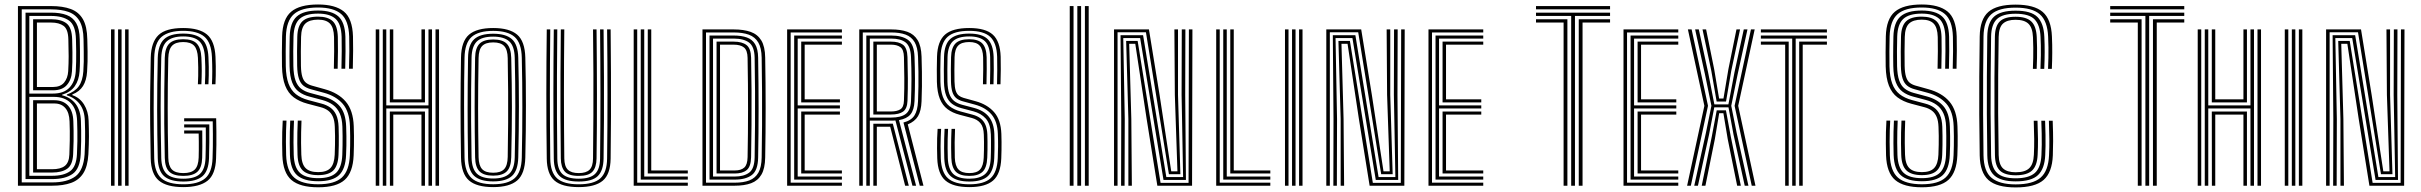

<svg xmlns="http://www.w3.org/2000/svg" viewBox="-20 -827 10780 855"><path d="M59.9 0V-800H207.7Q259.7 -800 295.2 -786.8Q330.7 -773.7 349.3 -741.5Q367.8 -709.3 368.8 -651.9Q369.6 -620.7 370 -597.5Q370.4 -574.3 369.9 -553.3Q369.4 -532.3 367.8 -507.9Q365.2 -468.9 349.7 -444Q334.1 -419 302.1 -406.5V-403.2Q334.9 -392.4 354.2 -361.7Q373.4 -331 374.6 -289.8Q375.3 -270 375.7 -253Q376.1 -236 376.1 -219.2Q376 -202.4 375.4 -183.3Q374.8 -164.3 373.6 -140.3Q370.4 -85.9 350.9 -55.4Q331.4 -24.9 296.5 -12.5Q261.6 0 211.9 0ZM76.8 -14.7H211.9Q279.5 -14.7 315.8 -41.6Q352 -68.6 356.8 -140.3Q358.5 -170.4 358.9 -195.2Q359.4 -220 359 -242.7Q358.6 -265.4 357.8 -289.1Q356.4 -336.1 334.6 -364Q312.9 -392 277.6 -402.4V-406.3Q313.2 -418.4 330.7 -442.6Q348.1 -466.8 351.1 -509.1Q352.7 -531.4 353 -553Q353.3 -574.5 352.9 -598.5Q352.5 -622.5 352 -651.7Q351.2 -703.8 334.5 -732.9Q317.8 -761.9 286 -773.6Q254.2 -785.3 207.7 -785.3H76.8ZM93.7 -29.5V-770.7H207.7Q248.4 -770.7 276.5 -760.2Q304.5 -749.8 319.4 -724Q334.3 -698.2 335.1 -651.7Q335.9 -623.3 336.1 -599.7Q336.4 -576 336.1 -554.1Q335.9 -532.3 334.3 -509Q331.7 -469.6 313 -443.1Q294.3 -416.5 256.5 -405.3V-402.8Q295.8 -392.5 317.3 -363.8Q338.9 -335 340.3 -288.7Q341.1 -267.2 341.4 -245.5Q341.7 -223.9 341.4 -198.5Q341.2 -173.2 339.5 -140.2Q336.2 -75.7 303.4 -52.6Q270.6 -29.5 211.9 -29.5ZM110.6 -410.3H215.8Q264.2 -410.3 289.3 -436.7Q314.3 -463.1 317.4 -509.4Q318.8 -531.1 319.1 -552.6Q319.5 -574.1 319.3 -598.2Q319 -622.4 318.2 -651.7Q316.8 -714.2 287.8 -735.1Q258.8 -756 207.7 -756H110.6ZM127.5 -424.9V-741.3H207.7Q252.5 -741.3 276.3 -722.8Q300.1 -704.3 301.3 -651.5Q302.3 -618.1 302.5 -594.2Q302.6 -570.3 302.3 -550.6Q301.9 -530.9 300.5 -509.4Q298.2 -471.6 277.7 -448.3Q257.1 -424.9 215.8 -424.9ZM144.4 -439.6H215.8Q249 -439.6 265.3 -459.1Q281.7 -478.6 283.7 -509.6Q285.7 -544.5 285.7 -576.5Q285.6 -608.4 284.4 -651.5Q283.4 -696.7 263.2 -711.7Q243.1 -726.6 207.7 -726.6H144.4ZM110.6 -44.2H211.9Q263.9 -44.2 291.9 -64.5Q319.9 -84.7 322.7 -140.4Q324.3 -174.4 324.6 -198.5Q324.8 -222.7 324.5 -243.5Q324.2 -264.3 323.4 -288Q321.7 -341.6 294.6 -368.6Q267.4 -395.6 220.4 -395.6H110.6ZM127.5 -58.7V-380.7H221.6Q261.4 -380.7 283.4 -356.3Q305.3 -331.9 306.6 -287Q307.4 -264.7 307.7 -244.1Q308 -223.4 307.7 -198.9Q307.4 -174.4 305.8 -140.3Q303.5 -92.6 279.4 -75.7Q255.3 -58.7 211.7 -58.7ZM144.4 -73.4H211.7Q250.3 -73.4 268.9 -88.4Q287.5 -103.4 288.9 -139Q290.5 -177.7 290.7 -201.6Q291 -225.5 290.8 -244.3Q290.5 -263.1 289.7 -286.3Q288.5 -325.2 271 -345.7Q253.5 -366.2 222.2 -366.2H144.4Z M537.1 0V-696H552.6V0ZM474.4 0V-696H490.1V0ZM505.8 0V-696H521.4V0Z M796.4 6.2Q722.4 6.2 687.6 -22.8Q652.8 -51.8 651.1 -121.9Q649.4 -198.5 648.8 -271.4Q648.1 -344.2 648.8 -418Q649.4 -491.9 651.3 -570.9Q653.2 -639.5 685.8 -670.8Q718.4 -702.2 795.8 -702.2Q867.3 -702.2 901.7 -673.4Q936.2 -644.5 939.6 -574.3Q940.6 -553.4 940.9 -532.2Q941.1 -511 940.8 -490.7Q940.6 -470.4 939.5 -451.7H923.8Q925.2 -479.1 925.3 -509.3Q925.3 -539.4 923.8 -573.3Q920.9 -637.8 890 -663.7Q859 -689.7 795.8 -689.7Q732 -689.7 700.2 -663.4Q668.5 -637.2 666.8 -570.6Q665.4 -514.7 664.9 -458.2Q664.3 -401.7 664.3 -345.3Q664.3 -288.8 665 -233Q665.6 -177.1 666.7 -122.3Q668.3 -60.3 698.4 -33.3Q728.5 -6.3 796.4 -6.3Q862.1 -6.3 893.2 -32.5Q924.3 -58.7 926.5 -122.3Q927.4 -147 927.8 -173.6Q928.1 -200.2 928 -228.7Q927.9 -257.1 927.3 -286.6H800.1V-300.4H942.6Q943.3 -270.7 943.6 -241Q943.9 -211.3 943.6 -181.6Q943.4 -151.9 942.2 -121.7Q939.8 -50.2 904 -22Q868.1 6.2 796.4 6.2ZM796.4 -18.6Q738.3 -18.6 711.2 -42.2Q684 -65.9 682.5 -122.7Q681.3 -173.5 680.6 -227.8Q679.9 -282.2 679.8 -338.9Q679.8 -395.7 680.5 -453.6Q681.2 -511.5 682.5 -569.4Q684.2 -627 710.4 -652.2Q736.6 -677.4 795.8 -677.4Q852.5 -677.4 879 -653.4Q905.6 -629.5 908.2 -572.9Q909.5 -548.8 909.7 -529.3Q910 -509.7 909.6 -491.2Q909.3 -472.7 908.2 -451.7H892.5Q893.6 -474.1 894 -493Q894.3 -511.8 894 -530.6Q893.6 -549.4 892.5 -571.6Q890.1 -621.2 868 -643Q845.9 -664.8 795.8 -664.8Q747.8 -664.8 723.8 -643.9Q699.7 -622.9 698.1 -569.7Q696.7 -515.2 696.1 -461Q695.4 -406.8 695.4 -351.7Q695.4 -296.6 696.1 -239.7Q696.8 -182.8 698.1 -123.1Q699.4 -74.3 722.1 -52.8Q744.9 -31.2 796.4 -31.2Q847.6 -31.2 870.6 -52.7Q893.6 -74.2 895.2 -123.5Q895.8 -141 896.1 -162.4Q896.4 -183.8 896.6 -208.2Q896.8 -232.6 896.4 -259.4H800.1V-273.1H912.1Q912.5 -231.8 912.1 -192.9Q911.7 -154 910.8 -122.8Q908.9 -65.2 881.1 -41.9Q853.4 -18.6 796.4 -18.6ZM796.4 -43.7Q753.4 -43.7 734.1 -62.1Q714.8 -80.6 713.8 -123.4Q712 -204.2 711.4 -275.8Q710.9 -347.5 711.5 -418.6Q712.1 -489.6 713.7 -568.9Q714.7 -613.5 733.8 -632.9Q752.9 -652.3 795.8 -652.3Q837.9 -652.3 856.3 -632.9Q874.7 -613.4 876.8 -570.8Q878.4 -537.8 878.4 -511.7Q878.4 -485.5 876.8 -451.7H861.2Q862.3 -470.7 862.6 -489Q863 -507.3 862.7 -527Q862.4 -546.7 861.4 -569.4Q859.5 -607.1 844.5 -623.4Q829.4 -639.8 795.8 -639.8Q761.6 -639.8 746 -623.1Q730.5 -606.5 729.4 -568Q728.1 -508.7 727.4 -453.9Q726.8 -399.1 726.8 -345.7Q726.8 -292.2 727.4 -237.7Q728.1 -183.1 729.4 -124.3Q730.1 -88.5 745.4 -72.4Q760.7 -56.2 796.4 -56.2Q831.5 -56.2 847.5 -72.1Q863.4 -88 864.7 -125.4Q865.2 -141.6 865.3 -159.3Q865.4 -176.9 865.3 -195.5Q865.2 -214 864.7 -232.4H800.1V-245.9H880.7Q881.2 -206.9 881 -174.8Q880.8 -142.7 880.3 -124.3Q879 -80.2 858.8 -61.9Q838.7 -43.7 796.4 -43.7Z M1396.9 7Q1316.1 7 1278.1 -25.2Q1240 -57.5 1237.3 -135.6Q1236.6 -162.2 1236.4 -187.9Q1236.2 -213.7 1236.8 -239Q1237.4 -264.3 1239 -289.9H1255.8Q1254.6 -269.6 1253.9 -246.2Q1253.2 -222.9 1253.2 -195.6Q1253.3 -168.4 1254.2 -136.2Q1256.6 -65.6 1290.4 -36Q1324.2 -6.4 1396.9 -6.4Q1469.9 -6.4 1502.5 -36.6Q1535.2 -66.7 1538 -136.2Q1538.9 -156.3 1539.2 -177.5Q1539.5 -198.8 1539.4 -220.7Q1539.3 -242.7 1538.4 -264.5Q1536.1 -330.6 1505.9 -365.1Q1475.6 -399.5 1422.2 -413.9L1365 -429.4Q1344.3 -434.9 1330.9 -445.8Q1317.6 -456.7 1310.9 -477.6Q1304.2 -498.4 1303.3 -533.4Q1302.5 -566.1 1302.8 -597.5Q1303.1 -629 1303.9 -663.6Q1305.1 -711.4 1326.7 -732.2Q1348.3 -752.9 1396.3 -752.9Q1439.5 -752.9 1461.2 -733.1Q1482.9 -713.2 1484.4 -662.7Q1485.1 -636.9 1484.9 -598.9Q1484.7 -560.9 1483.6 -520.9H1466.7Q1467.8 -561.6 1468 -598.5Q1468.2 -635.3 1467.5 -662.1Q1466.3 -704.2 1449.5 -721.8Q1432.6 -739.5 1396.3 -739.5Q1358.2 -739.5 1339.9 -722.2Q1321.7 -704.9 1320.7 -662.5Q1320 -630.1 1319.7 -597.9Q1319.4 -565.6 1320.1 -533.8Q1320.8 -502.2 1326.5 -484.5Q1332.1 -466.9 1342.7 -458.5Q1353.3 -450.1 1368.9 -445.7L1425.9 -429.8Q1487 -413.1 1519.9 -374.3Q1552.8 -335.4 1555.3 -265.2Q1556.2 -244.7 1556.3 -222.3Q1556.4 -199.9 1556.1 -177.6Q1555.8 -155.4 1554.9 -135.6Q1551.8 -59.3 1515.1 -26.1Q1478.5 7 1396.9 7ZM1396.9 -19.9Q1332.8 -19.9 1303 -46.7Q1273.2 -73.5 1271.1 -136.8Q1270.4 -164 1270.2 -189.4Q1270.1 -214.8 1270.6 -239.7Q1271.2 -264.6 1272.4 -289.9H1289.2Q1288.1 -266.5 1287.5 -242.4Q1286.9 -218.2 1287 -192.2Q1287.1 -166.3 1288 -137.2Q1289.9 -81.2 1315.5 -57.4Q1341.1 -33.6 1396.9 -33.6Q1452.5 -33.6 1477.3 -57.9Q1502.1 -82.2 1504.3 -137.3Q1505.2 -158 1505.4 -178.7Q1505.7 -199.4 1505.6 -220.6Q1505.6 -241.7 1504.7 -263.2Q1503.5 -298.5 1492.9 -322Q1482.3 -345.5 1462.7 -359.9Q1443.1 -374.3 1414.9 -381.7L1357 -397.1Q1330.3 -404.2 1311.1 -418.4Q1291.8 -432.5 1281.2 -459.5Q1270.5 -486.5 1269.5 -532.4Q1269 -553.5 1269 -575.5Q1268.9 -597.6 1269.3 -619.9Q1269.6 -642.3 1270.1 -664.5Q1271.8 -726.8 1301.4 -753.4Q1330.9 -780.1 1396.3 -780.1Q1457.4 -780.1 1486.7 -754Q1516.1 -727.9 1518.1 -663.6Q1518.9 -638.6 1518.7 -599.4Q1518.4 -560.3 1517.3 -520.9H1500.5Q1501.6 -561.2 1501.8 -599.5Q1502 -637.8 1501.3 -663.2Q1499.5 -721 1473.7 -743.7Q1447.9 -766.4 1396.3 -766.4Q1339.8 -766.4 1314.2 -742.9Q1288.6 -719.4 1287 -664Q1286.2 -633 1285.9 -598.3Q1285.7 -563.5 1286.4 -532.8Q1287.4 -492.9 1295.8 -469Q1304.2 -445 1320.5 -432.3Q1336.8 -419.6 1361 -413.1L1418.6 -397.7Q1465.4 -385.3 1492.3 -354.9Q1519.3 -324.5 1521.5 -263.9Q1522.4 -240.5 1522.6 -219.6Q1522.8 -198.7 1522.5 -178.5Q1522.1 -158.3 1521.1 -136.9Q1518.7 -74.8 1490.1 -47.4Q1461.4 -19.9 1396.9 -19.9ZM1396.9 -47.1Q1349.7 -47.1 1328 -68.1Q1306.3 -89.1 1304.9 -137.9Q1304.2 -162.9 1303.9 -187.3Q1303.6 -211.6 1304.2 -236.9Q1304.7 -262.3 1306 -289.9H1322.6Q1321.6 -261.6 1321 -237.8Q1320.5 -214 1320.7 -190.3Q1321 -166.7 1321.8 -138.2Q1323.1 -96.2 1340.9 -78.4Q1358.6 -60.5 1396.9 -60.5Q1434.5 -60.5 1451.6 -78.7Q1468.7 -96.8 1470.5 -138.1Q1471.4 -161.9 1471.8 -182.3Q1472.2 -202.6 1472 -221.9Q1471.8 -241.3 1470.9 -262Q1470 -289 1462.6 -306.5Q1455.2 -324 1441.5 -334.2Q1427.8 -344.5 1407.6 -349.8L1349.3 -365.2Q1312.9 -374.9 1288 -393.6Q1263.1 -412.2 1250.1 -445.4Q1237 -478.6 1235.7 -531.4Q1235.2 -560.6 1235.3 -594.4Q1235.4 -628.1 1236.3 -665.4Q1238.4 -742.4 1276.4 -774.7Q1314.5 -807 1396.3 -807Q1472.6 -807 1511 -775.9Q1549.4 -744.7 1551.9 -664.8Q1552.7 -640.5 1552.5 -601.7Q1552.4 -562.9 1551.1 -520.9H1534.2Q1535.5 -560 1535.7 -598.9Q1535.8 -637.9 1535 -664.2Q1532.8 -735.7 1499.2 -764.6Q1465.6 -793.6 1396.3 -793.6Q1322.4 -793.6 1288.8 -764Q1255.2 -734.5 1253.2 -664.8Q1252.4 -636.1 1252.2 -598.2Q1251.9 -560.2 1252.6 -531.8Q1253.7 -485.1 1264.7 -455Q1275.7 -425 1297.6 -407.6Q1319.6 -390.3 1353.3 -381.2L1411.2 -365.8Q1434.1 -359.9 1450.8 -348.1Q1467.5 -336.3 1477 -315.7Q1486.6 -295.1 1487.8 -262.6Q1488.5 -242.3 1488.7 -221.8Q1488.8 -201.2 1488.6 -180.3Q1488.3 -159.4 1487.4 -137.8Q1485.5 -89.4 1464.5 -68.2Q1443.4 -47.1 1396.9 -47.1Z M1684.6 0V-696H1700.2V-357.6H1888.1V-696H1903.8V0H1888.1V-343.9H1700.2V0ZM1716.3 0 1715.9 -330.4H1872.4V0H1856.8V-316.7H1731.3V0ZM1653.2 0V-696H1668.9V0ZM1919.4 0V-696H1935.1V0ZM1715.9 -371.1V-696H1731.3V-384.8H1856.8V-696H1872.4V-371.1Z M2176.3 6.2Q2102.4 6.2 2068.3 -23.6Q2034.2 -53.4 2032.9 -125.4Q2031.9 -187.2 2031.4 -242Q2030.9 -296.9 2030.9 -349.3Q2030.9 -401.8 2031.4 -455.9Q2031.9 -510 2032.9 -570.6Q2034.2 -642.8 2068.4 -672.5Q2102.6 -702.2 2176.3 -702.2Q2248.3 -702.2 2282.9 -672.8Q2317.5 -643.4 2319.3 -570.6Q2320.7 -517.8 2321.4 -464.6Q2322 -411.4 2322 -356.6Q2322 -301.7 2321.4 -244.2Q2320.7 -186.7 2319.3 -125.4Q2317.5 -52.8 2283.1 -23.3Q2248.7 6.2 2176.3 6.2ZM2176.3 -6.5Q2241.7 -6.5 2272 -33.6Q2302.2 -60.8 2303.6 -125.8Q2304.9 -183.9 2305.5 -239.7Q2306.1 -295.5 2306.1 -350.2Q2306.1 -404.9 2305.5 -459.5Q2305 -514.1 2303.6 -570.2Q2302.2 -635.5 2271.8 -662.5Q2241.3 -689.5 2176.3 -689.5Q2110.4 -689.5 2080.1 -662.4Q2049.8 -635.2 2048.6 -570.2Q2047.5 -517.6 2047 -465.8Q2046.5 -413.9 2046.6 -360.2Q2046.6 -306.6 2047.1 -248.5Q2047.6 -190.5 2048.6 -125.8Q2049.8 -62 2079.6 -34.2Q2109.3 -6.5 2176.3 -6.5ZM2176.3 -19.2Q2118.3 -19.2 2091.7 -43.6Q2065.2 -67.9 2064.3 -125.6Q2063.3 -185 2062.8 -237.5Q2062.3 -289.9 2062.3 -341.3Q2062.3 -392.7 2062.8 -448.5Q2063.3 -504.2 2064.3 -570.2Q2065.2 -628 2091.7 -652.4Q2118.2 -676.8 2176.3 -676.8Q2232.4 -676.8 2259.4 -652.8Q2286.5 -628.9 2287.9 -569.9Q2289.4 -514 2290.1 -460.3Q2290.8 -406.5 2290.8 -352.6Q2290.7 -298.7 2290 -242.7Q2289.3 -186.6 2287.9 -126.2Q2286.5 -67.7 2259.9 -43.5Q2233.3 -19.2 2176.3 -19.2ZM2176.3 -32.1Q2225.3 -32.1 2248.1 -53.5Q2270.9 -74.9 2272.2 -126.6Q2273.6 -187.3 2274.2 -243.7Q2274.8 -300.1 2274.8 -354Q2274.8 -407.9 2274.2 -461.3Q2273.6 -514.7 2272.2 -569.4Q2271 -621.8 2247.7 -642.8Q2224.4 -663.9 2176.3 -663.9Q2125.2 -663.9 2103 -641.9Q2080.9 -619.8 2079.9 -569.8Q2078.6 -493.1 2078 -425.7Q2077.4 -358.3 2077.9 -286.7Q2078.4 -215 2079.9 -126Q2080.9 -75.9 2103.3 -54Q2125.7 -32.1 2176.3 -32.1ZM2176.3 -44.8Q2134.1 -44.8 2115.3 -63.8Q2096.5 -82.7 2095.7 -126.2Q2094.7 -185.4 2094.1 -240.9Q2093.6 -296.4 2093.6 -350.5Q2093.6 -404.6 2094.1 -458.9Q2094.6 -513.1 2095.7 -569.8Q2096.5 -613.4 2115.4 -632.3Q2134.3 -651.2 2176.3 -651.2Q2218.4 -651.2 2236.9 -632.1Q2255.4 -613 2256.6 -569Q2258 -508.1 2258.8 -454.5Q2259.6 -400.9 2259.6 -349.2Q2259.6 -297.5 2258.8 -243.3Q2258 -189 2256.6 -126.8Q2255.6 -82.3 2236.5 -63.6Q2217.4 -44.8 2176.3 -44.8ZM2176.3 -57.8Q2210.2 -57.8 2225.2 -74Q2240.3 -90.3 2240.9 -128.1Q2242.4 -211.5 2242.8 -280.6Q2243.2 -349.7 2242.8 -418.1Q2242.4 -486.5 2240.9 -567.9Q2240.3 -605.6 2225.2 -621.9Q2210.2 -638.2 2176.3 -638.2Q2142.4 -638.2 2127.1 -622.2Q2111.9 -606.3 2111.2 -568.8Q2110 -504.3 2109.5 -450.1Q2109 -396 2109 -345.4Q2109 -294.8 2109.6 -242Q2110.2 -189.1 2111.2 -127.1Q2111.9 -90.2 2126.9 -74Q2141.8 -57.8 2176.3 -57.8Z M2557.1 6.2Q2482.1 6.2 2448.9 -23.2Q2415.7 -52.6 2414.8 -120.6Q2413.8 -192.5 2413.3 -264.4Q2412.9 -336.4 2412.9 -408.3Q2412.9 -480.2 2413.4 -552.2Q2413.9 -624.2 2414.8 -696H2430.4Q2429.6 -619.9 2429.1 -547.4Q2428.6 -474.8 2428.7 -404.2Q2428.7 -333.5 2429.1 -263.1Q2429.5 -192.7 2430.4 -120.6Q2431.3 -59.4 2460.7 -32.8Q2490.1 -6.3 2557.1 -6.3Q2624.1 -6.3 2653.4 -32.8Q2682.7 -59.4 2683.5 -120.8Q2684.4 -191.2 2684.8 -262.8Q2685.2 -334.3 2685.2 -406.6Q2685.3 -478.9 2684.8 -551.4Q2684.3 -623.9 2683.5 -696H2699.2Q2700.3 -600 2700.7 -502.1Q2701.2 -404.1 2700.8 -308Q2700.4 -211.9 2699.2 -120.6Q2698.2 -50.8 2664.1 -22.3Q2629.9 6.2 2557.1 6.2ZM2557.1 -18.6Q2498.6 -18.6 2472.7 -42.4Q2446.7 -66.3 2446.1 -121.1Q2445.1 -193.8 2444.7 -265.7Q2444.3 -337.6 2444.3 -409.1Q2444.3 -480.6 2444.8 -552.3Q2445.3 -624 2446.1 -696H2461.7Q2460.6 -583 2460.2 -488.2Q2459.7 -393.4 2460.2 -304.8Q2460.6 -216.1 2461.8 -121Q2462.3 -73 2484.5 -52.1Q2506.7 -31.2 2557.1 -31.2Q2607.4 -31.2 2629.5 -52.1Q2651.6 -73 2652.2 -121.2Q2653.1 -193.9 2653.5 -265Q2653.9 -336.2 2653.9 -407.3Q2653.9 -478.4 2653.4 -550.3Q2653 -622.1 2652.2 -696H2667.8Q2669.1 -578.1 2669.5 -481Q2669.9 -383.9 2669.5 -296.6Q2669 -209.4 2667.8 -120.9Q2667 -67.4 2642.1 -43Q2617.1 -18.6 2557.1 -18.6ZM2557.1 -43.7Q2512.1 -43.7 2495 -63.2Q2478 -82.6 2477.4 -121.4Q2476.2 -219.8 2475.8 -310.7Q2475.4 -401.5 2475.9 -495.3Q2476.4 -589.1 2477.4 -696H2492.9Q2492.1 -629 2491.7 -555.6Q2491.3 -482.1 2491.3 -407Q2491.3 -331.8 2491.7 -259.3Q2492.1 -186.7 2492.9 -121.8Q2493.4 -86.3 2508.7 -71.3Q2524 -56.2 2557.1 -56.2Q2590.1 -56.2 2605.3 -71.1Q2620.5 -85.9 2620.8 -121.6Q2622.1 -219.5 2622.4 -312Q2622.8 -404.5 2622.5 -498.9Q2622.1 -593.2 2620.8 -696H2636.5Q2638.1 -546.8 2638.3 -406.1Q2638.5 -265.5 2636.5 -121.4Q2635.9 -81.8 2618.6 -62.8Q2601.3 -43.7 2557.1 -43.7Z M2801.9 0V-696H2817.6V-13.5H3042.9V0ZM2833.3 -27.2V-696H2848.9V-40.8H3042.9V-27.2ZM2864.6 -54.4V-696H2880.1V-67.9H3042.9V-54.4Z M3108.2 0V-696H3247.4Q3292 -696 3322.9 -685Q3353.8 -673.9 3370.3 -646.8Q3386.7 -619.6 3387.5 -570.8Q3388.5 -514.7 3389 -458.7Q3389.5 -402.6 3389.5 -346.8Q3389.5 -291 3389 -235.7Q3388.5 -180.4 3387.5 -125.6Q3386.7 -76.8 3370.8 -49.6Q3354.9 -22.3 3324.9 -11.1Q3295 0 3251.7 0ZM3123.9 -13.5H3251.7Q3290.5 -13.5 3316.9 -23.6Q3343.3 -33.8 3357.2 -58.2Q3371.1 -82.7 3371.8 -125.9Q3373.1 -194.9 3373.5 -268.5Q3373.9 -342.2 3373.5 -418.2Q3373.2 -494.3 3371.8 -570.4Q3371.1 -613.6 3356.6 -638.1Q3342.1 -662.5 3314.8 -672.5Q3287.5 -682.5 3247.4 -682.5H3123.9ZM3139.6 -27.2V-668.8H3247.4Q3281.8 -668.8 3305.7 -660.2Q3329.7 -651.7 3342.6 -630.3Q3355.5 -608.9 3356.1 -570.4Q3357.1 -511 3357.6 -454.6Q3358.1 -398.2 3358.1 -343.6Q3358.1 -289 3357.6 -234.9Q3357.1 -180.8 3356.1 -126Q3355.2 -68.3 3328.3 -47.8Q3301.3 -27.2 3251.7 -27.2ZM3155.2 -40.8H3251.7Q3292.3 -40.8 3315.9 -58Q3339.5 -75.2 3340.5 -126.3Q3341.7 -196.6 3342.2 -270.6Q3342.7 -344.6 3342.3 -420Q3341.9 -495.4 3340.5 -570Q3339.5 -619.7 3315.6 -637.5Q3291.7 -655.2 3247.4 -655.2H3155.2ZM3170.9 -54.4V-641.6H3247.4Q3284.5 -641.6 3304.2 -626.5Q3323.9 -611.4 3324.8 -569.5Q3326.3 -498.3 3326.7 -422.6Q3327 -346.9 3326.6 -271.9Q3326.2 -196.8 3324.7 -126.7Q3323.8 -84.7 3305.1 -69.6Q3286.4 -54.4 3251.7 -54.4ZM3186.3 -67.9H3251.7Q3280 -67.9 3294.3 -80.8Q3308.5 -93.6 3309.1 -127.3Q3310.1 -179.9 3310.6 -233Q3311.1 -286 3311.1 -340.6Q3311.1 -395.2 3310.7 -452.1Q3310.4 -509 3309.1 -569.1Q3308.5 -602.8 3293.1 -615.5Q3277.7 -628.1 3247.4 -628.1H3186.3Z M3485.2 0V-696H3729.1V-682.5H3500.9V-13.5H3729.1V0ZM3547.9 -54.4V-330.4H3720.3V-316.7H3563.3V-67.9H3729.1V-54.4ZM3516.6 -27.2V-668.8H3729.1V-655.2H3532.2V-357.6H3720.3V-343.9H3532.2V-40.8H3729.1V-27.2ZM3547.9 -371.1V-641.6H3729.1V-628.1H3563.3V-384.8H3720.3V-371.1Z M3806.4 0V-696H3948.6Q3990.8 -696 4020.4 -685.5Q4050.1 -675 4066.2 -648.6Q4082.3 -622.3 4083.8 -574.8Q4085 -540.1 4085.4 -507.3Q4085.9 -474.5 4085.5 -442.1Q4085.2 -409.7 4083.8 -376Q4082.2 -333.4 4068 -309.6Q4053.8 -285.9 4022.4 -273L4092.3 0H4075.9L4003.2 -281.4Q4038 -290.4 4052.3 -313.1Q4066.6 -335.9 4068.1 -376.4Q4069.5 -410.1 4069.9 -442.6Q4070.4 -475 4069.9 -507.6Q4069.5 -540.2 4068.1 -574.4Q4066.7 -615.8 4052.9 -639.4Q4039.1 -663 4013 -672.8Q3987 -682.5 3948.6 -682.5H3822.1V0ZM3869.1 0V-276.1H3934.2Q3939.8 -276.1 3945.2 -276.2Q3950.6 -276.3 3955.9 -276.3L4027 0H4010.7L3944.2 -262.6Q3941.9 -262.6 3939.5 -262.6Q3937.1 -262.6 3934.6 -262.6H3884.6V0ZM3837.8 0V-668.8H3948.6Q3996 -668.8 4023.2 -649.7Q4050.4 -630.6 4052.5 -573.8Q4054.3 -524.7 4054.5 -475.4Q4054.7 -426.1 4052.5 -377.1Q4050.7 -336.9 4034.4 -317.5Q4018.2 -298.1 3983.2 -292.1L4059.5 0H4043.2L3967.5 -290.6Q3962.6 -290.1 3957.5 -290Q3952.3 -289.9 3948 -289.9H3853.4V0ZM3853.4 -303.4H3948Q3992.3 -303.4 4013.6 -319.7Q4035 -336 4036.8 -377.5Q4038.8 -429 4038.9 -475.1Q4039 -521.2 4036.8 -573.2Q4034.9 -620.8 4012.8 -638Q3990.6 -655.2 3948.6 -655.2H3853.4ZM3869.1 -317.1V-641.6H3948.6Q3982.3 -641.6 4001.1 -627.7Q4019.9 -613.7 4021.1 -572.9Q4022.4 -521.6 4022.8 -477.7Q4023.2 -433.9 4021.2 -378Q4019.9 -343.1 4001.6 -330.1Q3983.4 -317.1 3948 -317.1ZM3884.6 -330.6H3948Q3973.7 -330.6 3989.1 -340Q4004.5 -349.4 4005.4 -378.7Q4007.5 -437.1 4007 -479.8Q4006.6 -522.5 4005.4 -572.5Q4004.7 -606.3 3989.4 -617.2Q3974.1 -628.1 3948.6 -628.1H3884.6Z M4296.8 6.2Q4224.1 6.2 4190.1 -23Q4156.1 -52.2 4153.7 -121.9Q4153 -143 4152.8 -165.7Q4152.6 -188.3 4153.2 -210.8Q4153.8 -233.2 4155.3 -253H4170.9Q4170 -236.1 4169.3 -216.8Q4168.6 -197.5 4168.5 -174.4Q4168.5 -151.3 4169.4 -122.5Q4171.7 -59.9 4201.5 -33.1Q4231.2 -6.3 4296.8 -6.3Q4361.9 -6.3 4391.3 -33.3Q4420.7 -60.3 4423.2 -122.8Q4424.3 -145.7 4424.5 -174.3Q4424.7 -203 4423.6 -230.8Q4421.7 -286.2 4395.4 -317.3Q4369 -348.3 4320.9 -361.3L4267.9 -375.7Q4249.5 -380.7 4238 -390.3Q4226.5 -400 4221 -417.8Q4215.5 -435.6 4214.8 -464.4Q4214.1 -493.2 4214.3 -518.3Q4214.5 -543.4 4215.2 -572.7Q4216.4 -614.6 4234.9 -633.5Q4253.3 -652.3 4296.2 -652.3Q4336.4 -652.3 4354.4 -633.5Q4372.4 -614.6 4373.6 -572.2Q4374.1 -553.5 4374 -519.6Q4373.9 -485.7 4372.9 -451.7H4357.2Q4358.3 -485.8 4358.4 -518.8Q4358.5 -551.9 4358 -571.9Q4356.8 -607.5 4342.7 -623.6Q4328.6 -639.8 4296.2 -639.8Q4262.2 -639.8 4247 -624.1Q4231.8 -608.5 4230.8 -572.2Q4229.9 -537.9 4230 -513.8Q4230 -489.7 4230.5 -463.9Q4231.2 -438.1 4235.8 -423.4Q4240.5 -408.8 4249.5 -401.7Q4258.4 -394.6 4271.3 -391L4324.3 -376.3Q4376.6 -362 4406.7 -327.8Q4436.9 -293.7 4439.2 -230.7Q4439.9 -214.3 4440 -195.4Q4440 -176.6 4439.8 -157.7Q4439.5 -138.8 4438.8 -121.9Q4436 -52 4402.2 -22.9Q4368.4 6.2 4296.8 6.2ZM4296.8 -18.6Q4240.2 -18.6 4213.6 -42.4Q4186.9 -66.1 4185 -122.9Q4184.3 -144.9 4184.2 -166.1Q4184 -187.3 4184.6 -208.9Q4185.1 -230.4 4186.3 -253H4201.9Q4200.6 -227.3 4200.1 -206.7Q4199.7 -186.1 4199.8 -166.4Q4200 -146.8 4200.7 -123.6Q4202.3 -75.1 4224.2 -53.1Q4246.1 -31.2 4296.8 -31.2Q4342.2 -31.2 4366.1 -51.2Q4389.9 -71.2 4391.9 -123Q4392.4 -134.8 4392.7 -148.1Q4393 -161.3 4393 -175.1Q4393.1 -189 4393 -202.5Q4392.9 -215.9 4392.4 -228.4Q4390.7 -275.8 4369.7 -299.1Q4348.8 -322.3 4314.2 -331.4L4260.5 -345.6Q4236.8 -351.9 4219.8 -364.5Q4202.9 -377.2 4193.7 -400.7Q4184.5 -424.2 4183.5 -463Q4182.9 -488.5 4183 -518.2Q4183.2 -547.9 4183.9 -574Q4185.5 -631.1 4212.7 -654.3Q4239.9 -677.4 4296.2 -677.4Q4352.6 -677.4 4377.8 -653.2Q4402.9 -629.1 4404.8 -573.4Q4405.7 -547 4405.4 -516.2Q4405.1 -485.3 4404.2 -451.7H4388.6Q4389.6 -482.5 4389.7 -517.5Q4389.8 -552.6 4389.3 -572.2Q4387.8 -623.2 4365.5 -644Q4343.2 -664.8 4296.2 -664.8Q4246.7 -664.8 4223.9 -643.9Q4201.1 -622.9 4199.5 -573.2Q4198.7 -542.6 4198.7 -516.1Q4198.6 -489.7 4199.1 -463.8Q4199.9 -430.4 4207.2 -409.7Q4214.4 -389 4228.6 -377.6Q4242.7 -366.2 4264.2 -360.5L4317.6 -346.4Q4361.4 -334.7 4383.8 -306.6Q4406.1 -278.5 4407.9 -231Q4408.5 -211.8 4408.6 -193.9Q4408.7 -175.9 4408.5 -158.4Q4408.2 -140.9 4407.5 -123Q4405.2 -67.2 4379.4 -42.9Q4353.6 -18.6 4296.8 -18.6ZM4296.8 -43.7Q4254.5 -43.7 4236.1 -62.7Q4217.8 -81.8 4216.4 -123.8Q4215.7 -150.2 4215.5 -169.7Q4215.3 -189.3 4215.8 -208.6Q4216.2 -228 4217.3 -253H4232.9Q4231.5 -224.6 4231.2 -192.7Q4230.9 -160.7 4231.9 -124.7Q4233.2 -88.2 4248.4 -72.2Q4263.5 -56.2 4296.8 -56.2Q4330.4 -56.2 4344.8 -72.7Q4359.2 -89.2 4360.7 -125.3Q4361.5 -140.3 4361.7 -158.8Q4362 -177.3 4361.9 -195.4Q4361.8 -213.6 4361.1 -227.5Q4360 -262 4345.9 -278.6Q4331.9 -295.3 4307.5 -301.7L4253.5 -315.9Q4221.5 -324.3 4199.3 -341Q4177.1 -357.6 4165.2 -387Q4153.4 -416.3 4152.1 -462.6Q4151.4 -491.4 4151.7 -518.6Q4152 -545.8 4152.7 -575.1Q4154.8 -643.2 4188.1 -672.7Q4221.5 -702.2 4296.2 -702.2Q4368.8 -702.2 4401.3 -672.6Q4433.9 -643 4436.1 -574.5Q4436.8 -551.5 4436.6 -517.6Q4436.4 -483.8 4435.3 -451.7H4419.9Q4420.7 -481.8 4420.9 -515.4Q4421.2 -549.1 4420.4 -574.1Q4418.3 -636 4389.5 -662.9Q4360.7 -689.7 4296.2 -689.7Q4229.4 -689.7 4199.8 -663Q4170.1 -636.2 4168.4 -574.4Q4167.6 -542.9 4167.4 -516.6Q4167.1 -490.3 4167.8 -463Q4168.8 -422.4 4178.6 -396.1Q4188.4 -369.7 4207.9 -354.3Q4227.4 -338.9 4257.1 -330.8L4310.9 -316.4Q4332.4 -310.7 4346.7 -299.6Q4360.9 -288.4 4368.4 -270.8Q4375.8 -253.2 4376.8 -228.1Q4377.4 -214.1 4377.5 -196.1Q4377.6 -178 4377.4 -159.5Q4377.1 -141 4376.4 -125.1Q4374.5 -79.5 4355 -61.6Q4335.4 -43.7 4296.8 -43.7Z M4811.2 0V-800H4828.1V0ZM4743.7 0V-800H4760.6V0ZM4777.5 0V-800H4794.3V0Z M4940.9 0V-696H5096.4L5143.9 -403.3L5195.7 -64H5223.3L5211.7 -404.5L5209.7 -696H5225.8V-404.5L5236.4 -51.3H5185.3L5083 -683.3H4956.6V0ZM4972.3 0 4973.1 -297.4 4969.9 -670.4H5070.3L5173.8 -38.4H5248.5L5241.8 -404.5L5242.6 -696H5258.7L5257.9 -404.5L5261.1 -25.6H5161.2L5057.2 -657.6H4982L4988.7 -297.4L4987.9 0ZM5004.8 0V-297.4L4994.9 -644.7H5046.1L5148.1 -12.7H5272.8L5274.3 -696H5290L5288.4 0H5133.8L5085.7 -300.1L5035.5 -632H5008.4L5017.9 -297.4L5020.3 0Z M5395.9 0V-696H5411.6V-13.5H5636.9V0ZM5427.3 -27.2V-696H5442.9V-40.8H5636.9V-27.2ZM5458.6 -54.4V-696H5474.1V-67.9H5636.9V-54.4Z M5764.9 0V-696H5780.3V0ZM5702.2 0V-696H5717.9V0ZM5733.6 0V-696H5749.2V0Z M5886.2 0V-696H6041.6L6089.2 -403.3L6140.9 -64H6168.6L6156.9 -404.5L6154.9 -696H6171V-404.5L6181.7 -51.3H6130.6L6028.3 -683.3H5901.9V0ZM5917.6 0 5918.3 -297.4 5915.2 -670.4H6015.6L6119 -38.4H6193.8L6187.1 -404.5L6187.9 -696H6204L6203.1 -404.5L6206.3 -25.6H6106.5L6002.5 -657.6H5927.3L5934 -297.4L5933.2 0ZM5950.1 0V-297.4L5940.2 -644.7H5991.3L6093.4 -12.7H6218L6219.6 -696H6235.3L6233.7 0H6079.1L6030.9 -300.1L5980.8 -632H5953.7L5963.1 -297.4L5965.5 0Z M6341.2 0V-696H6585.1V-682.5H6356.9V-13.5H6585.1V0ZM6403.9 -54.4V-330.4H6576.3V-316.7H6419.3V-67.9H6585.1V-54.4ZM6372.6 -27.2V-668.8H6585.1V-655.2H6388.2V-357.6H6576.3V-343.9H6388.2V-40.8H6585.1V-27.2ZM6403.9 -371.1V-641.6H6585.1V-628.1H6419.3V-384.8H6576.3V-371.1Z M6976.7 0V-756H6820V-770.7H7149.8V-756H6993.5V0ZM6942.9 0V-726.6H6820V-741.3H6959.8V0ZM7010.4 0V-741.3H7149.8V-726.6H7027.3V0ZM6820 -785.3V-800H7149.8V-785.3Z M7209.7 0V-696H7453.6V-682.5H7225.4V-13.5H7453.6V0ZM7272.4 -54.4V-330.4H7444.8V-316.7H7287.8V-67.9H7453.6V-54.4ZM7241.1 -27.2V-668.8H7453.6V-655.2H7256.7V-357.6H7444.8V-343.9H7256.7V-40.8H7453.6V-27.2ZM7272.4 -371.1V-641.6H7453.6V-628.1H7287.8V-384.8H7444.8V-371.1Z M7524.7 0 7577 -237.2 7601.1 -355.8 7572.3 -496.4 7528.6 -696H7545L7586.3 -505.1L7614.3 -362H7676.8L7703.9 -505.1L7745.2 -696H7761.7L7718 -496.4L7689.5 -355.8L7713.2 -237.2L7766 0H7749.5L7699.5 -228.1L7677.2 -349H7613.9L7590.7 -228.1L7541.1 0ZM7558 0 7602.4 -216.8 7624.8 -335.8H7665.8L7687.8 -216.8L7732.2 0H7715.8L7673.7 -207.9L7654.5 -322.8H7635.7L7616.5 -207.9L7574.4 0ZM7492.9 0 7569.8 -355.8 7496.4 -696H7513L7585.9 -355.8L7509.5 0ZM7780.7 0 7704.4 -355.8 7777.2 -696H7793.8L7720.4 -355.8L7797.3 0ZM7624.4 -374.9 7600.6 -511.9 7561.5 -696H7577.5L7613.4 -519.1L7635.4 -388.2H7654.8L7676.8 -519.1L7712.7 -696H7728.7L7689.6 -511.9L7666.2 -374.9Z M7960.9 0V-655.2H7821.4V-668.8H8115.5V-655.2H7976.4V0ZM7929.6 0V-628.1H7821.4V-641.6H7945.3V0ZM7992 0V-641.6H8115.5V-628.1H8007.7V0ZM7821.4 -682.5V-696H8115.5V-682.5Z M8538.4 7Q8457.6 7 8419.6 -25.2Q8381.5 -57.5 8378.8 -135.6Q8378.1 -162.2 8377.9 -187.9Q8377.7 -213.7 8378.3 -239Q8378.9 -264.3 8380.5 -289.9H8397.3Q8396.1 -269.6 8395.4 -246.2Q8394.7 -222.9 8394.7 -195.6Q8394.8 -168.4 8395.7 -136.2Q8398.1 -65.6 8431.9 -36Q8465.7 -6.4 8538.4 -6.4Q8611.4 -6.4 8644 -36.6Q8676.7 -66.7 8679.5 -136.2Q8680.4 -156.3 8680.7 -177.5Q8681 -198.8 8680.9 -220.7Q8680.8 -242.7 8679.9 -264.5Q8677.6 -330.6 8647.4 -365.1Q8617.1 -399.5 8563.7 -413.9L8506.5 -429.4Q8485.8 -434.9 8472.4 -445.8Q8459.1 -456.7 8452.4 -477.6Q8445.7 -498.4 8444.8 -533.4Q8444 -566.1 8444.3 -597.5Q8444.6 -629 8445.4 -663.6Q8446.6 -711.4 8468.2 -732.2Q8489.8 -752.9 8537.8 -752.9Q8581 -752.9 8602.7 -733.1Q8624.4 -713.2 8625.9 -662.7Q8626.6 -636.9 8626.4 -598.9Q8626.2 -560.9 8625.1 -520.9H8608.2Q8609.3 -561.6 8609.5 -598.5Q8609.7 -635.3 8609 -662.1Q8607.8 -704.2 8591 -721.8Q8574.1 -739.5 8537.8 -739.5Q8499.7 -739.5 8481.4 -722.2Q8463.2 -704.9 8462.2 -662.5Q8461.5 -630.1 8461.2 -597.9Q8460.9 -565.6 8461.6 -533.8Q8462.3 -502.2 8468 -484.5Q8473.6 -466.9 8484.2 -458.5Q8494.8 -450.1 8510.4 -445.7L8567.4 -429.8Q8628.5 -413.1 8661.4 -374.3Q8694.3 -335.4 8696.8 -265.2Q8697.7 -244.7 8697.8 -222.3Q8697.9 -199.9 8697.6 -177.6Q8697.3 -155.4 8696.4 -135.6Q8693.3 -59.3 8656.6 -26.1Q8620 7 8538.4 7ZM8538.4 -19.9Q8474.3 -19.9 8444.5 -46.7Q8414.7 -73.5 8412.6 -136.8Q8411.9 -164 8411.7 -189.4Q8411.6 -214.8 8412.1 -239.7Q8412.7 -264.6 8413.9 -289.9H8430.7Q8429.6 -266.5 8429 -242.4Q8428.4 -218.2 8428.5 -192.2Q8428.6 -166.3 8429.5 -137.2Q8431.4 -81.2 8457 -57.4Q8482.6 -33.6 8538.4 -33.6Q8594 -33.6 8618.8 -57.9Q8643.6 -82.2 8645.8 -137.3Q8646.7 -158 8646.9 -178.7Q8647.2 -199.4 8647.1 -220.6Q8647.1 -241.7 8646.2 -263.2Q8645 -298.5 8634.4 -322Q8623.8 -345.5 8604.2 -359.9Q8584.6 -374.3 8556.4 -381.7L8498.5 -397.1Q8471.8 -404.2 8452.6 -418.4Q8433.3 -432.5 8422.7 -459.5Q8412 -486.5 8411 -532.4Q8410.5 -553.5 8410.5 -575.5Q8410.4 -597.6 8410.8 -619.9Q8411.1 -642.3 8411.6 -664.5Q8413.3 -726.8 8442.9 -753.4Q8472.4 -780.1 8537.8 -780.1Q8598.9 -780.1 8628.2 -754Q8657.6 -727.9 8659.6 -663.6Q8660.4 -638.6 8660.2 -599.4Q8659.9 -560.3 8658.8 -520.9H8642Q8643.1 -561.2 8643.3 -599.5Q8643.5 -637.8 8642.8 -663.2Q8641 -721 8615.2 -743.7Q8589.4 -766.4 8537.8 -766.4Q8481.3 -766.4 8455.7 -742.9Q8430.1 -719.4 8428.5 -664Q8427.7 -633 8427.4 -598.3Q8427.2 -563.5 8427.9 -532.8Q8428.9 -492.9 8437.3 -469Q8445.7 -445 8462 -432.3Q8478.3 -419.6 8502.5 -413.1L8560.1 -397.7Q8606.9 -385.3 8633.8 -354.9Q8660.8 -324.5 8663 -263.9Q8663.9 -240.5 8664.1 -219.6Q8664.3 -198.7 8664 -178.5Q8663.6 -158.3 8662.6 -136.9Q8660.2 -74.8 8631.6 -47.4Q8602.9 -19.9 8538.4 -19.9ZM8538.4 -47.1Q8491.2 -47.1 8469.5 -68.1Q8447.8 -89.1 8446.4 -137.9Q8445.7 -162.9 8445.4 -187.3Q8445.1 -211.6 8445.7 -236.9Q8446.2 -262.3 8447.5 -289.9H8464.1Q8463.1 -261.6 8462.5 -237.8Q8462 -214 8462.2 -190.3Q8462.5 -166.7 8463.3 -138.2Q8464.6 -96.2 8482.4 -78.4Q8500.1 -60.5 8538.4 -60.5Q8576 -60.5 8593.1 -78.7Q8610.2 -96.8 8612 -138.1Q8612.9 -161.9 8613.3 -182.3Q8613.7 -202.6 8613.5 -221.9Q8613.3 -241.3 8612.4 -262Q8611.5 -289 8604.1 -306.5Q8596.7 -324 8583 -334.2Q8569.3 -344.5 8549.1 -349.8L8490.8 -365.2Q8454.4 -374.9 8429.5 -393.6Q8404.6 -412.2 8391.6 -445.4Q8378.5 -478.6 8377.2 -531.4Q8376.7 -560.6 8376.8 -594.4Q8376.9 -628.1 8377.8 -665.4Q8379.9 -742.4 8417.9 -774.7Q8456 -807 8537.8 -807Q8614.1 -807 8652.5 -775.9Q8690.9 -744.7 8693.4 -664.8Q8694.2 -640.5 8694 -601.7Q8693.9 -562.9 8692.6 -520.9H8675.7Q8677 -560 8677.2 -598.9Q8677.3 -637.9 8676.5 -664.2Q8674.3 -735.7 8640.7 -764.6Q8607.1 -793.6 8537.8 -793.6Q8463.9 -793.6 8430.3 -764Q8396.7 -734.5 8394.7 -664.8Q8393.9 -636.1 8393.7 -598.2Q8393.4 -560.2 8394.1 -531.8Q8395.2 -485.1 8406.2 -455Q8417.2 -425 8439.1 -407.6Q8461.1 -390.3 8494.8 -381.2L8552.7 -365.8Q8575.6 -359.9 8592.3 -348.1Q8609 -336.3 8618.5 -315.7Q8628.1 -295.1 8629.3 -262.6Q8630 -242.3 8630.2 -221.8Q8630.3 -201.2 8630.1 -180.3Q8629.8 -159.4 8628.9 -137.8Q8627 -89.4 8606 -68.2Q8584.9 -47.1 8538.4 -47.1Z M8956.1 7.6Q8871.7 7.6 8834.5 -25.5Q8797.4 -58.7 8795.9 -135Q8794.5 -232.3 8793.9 -316.9Q8793.4 -401.5 8794 -485.4Q8794.6 -569.4 8795.9 -664.7Q8797.1 -741.3 8834.6 -773.9Q8872 -806.4 8955.5 -806.4Q9038.5 -806.4 9076.5 -773.7Q9114.4 -741 9117.5 -664.3Q9118.4 -645.2 9118.7 -627.4Q9119 -609.6 9118.9 -592.3Q9118.9 -574.9 9118.4 -557.1Q9118 -539.3 9117.1 -520.3H9100.2Q9101.3 -545.7 9101.8 -568.9Q9102.2 -592.2 9102 -615.5Q9101.7 -638.8 9100.6 -663.8Q9097.6 -733.6 9063.6 -763.3Q9029.6 -793 8955.5 -793Q8881.1 -793 8847.5 -763.4Q8813.9 -733.9 8812.8 -664.3Q8811.8 -581.1 8811.2 -494.7Q8810.6 -408.3 8811 -318.6Q8811.4 -228.9 8812.8 -135.4Q8814 -63.1 8849.3 -34.5Q8884.5 -5.9 8956.1 -5.9Q9032.7 -5.9 9067.1 -36Q9101.6 -66.1 9104.6 -135.4Q9106.3 -170.3 9106 -206.8Q9105.7 -243.2 9104 -289.3H9120.9Q9123 -232.9 9122.8 -198.4Q9122.6 -163.9 9121.5 -135Q9118.5 -59.1 9080.4 -25.7Q9042.3 7.6 8956.1 7.6ZM8956.1 -19.3Q8889.6 -19.3 8860.2 -46.3Q8830.8 -73.3 8829.7 -135.4Q8828.2 -234.7 8827.7 -318.9Q8827.2 -403.2 8827.8 -486.1Q8828.4 -569 8829.6 -664.3Q8830.5 -726.3 8859.8 -752.9Q8889.2 -779.5 8955.5 -779.5Q9024.9 -779.5 9053.1 -751.2Q9081.2 -722.9 9083.7 -662.8Q9084.6 -645.1 9084.9 -628.5Q9085.2 -611.9 9085.2 -595.1Q9085.1 -578.3 9084.7 -559.9Q9084.2 -541.6 9083.3 -520.3H9066.4Q9068 -555.1 9068.2 -580.3Q9068.5 -605.6 9068.1 -625.1Q9067.7 -644.7 9066.8 -662.5Q9064.7 -715.2 9040.4 -740.5Q9016.1 -765.8 8955.5 -765.8Q8897.8 -765.8 8872.6 -742.1Q8847.4 -718.3 8846.6 -663.8Q8845.6 -580.5 8844.8 -495.8Q8844.1 -411.2 8844.4 -322.1Q8844.8 -233 8846.6 -135.8Q8847.7 -80.9 8873.1 -56.9Q8898.5 -33 8956.1 -33Q9014.1 -33 9041.2 -56.6Q9068.2 -80.3 9070.8 -136.8Q9071.9 -158.8 9072.2 -182.5Q9072.4 -206.1 9071.9 -232.6Q9071.4 -259.1 9070.2 -289.3H9087.1Q9088.6 -253.1 9088.9 -225.8Q9089.3 -198.4 9089 -176.9Q9088.7 -155.4 9087.7 -136.4Q9085.1 -75.6 9055.7 -47.5Q9026.2 -19.3 8956.1 -19.3ZM8956.1 -46.5Q8907.7 -46.5 8886.1 -67.1Q8864.6 -87.8 8863.7 -135.8Q8862.2 -227.1 8861.6 -310.7Q8861 -394.3 8861.5 -480.2Q8862 -566.1 8863.5 -663.8Q8864.3 -711.1 8885.7 -731.8Q8907 -752.4 8955.5 -752.4Q9003.8 -752.4 9025.8 -731.3Q9047.8 -710.2 9049.9 -661.4Q9051 -637.4 9051.3 -614.5Q9051.6 -591.6 9051.1 -568.4Q9050.6 -545.2 9049.5 -520.3H9032.7Q9033.8 -546 9034.2 -569.1Q9034.7 -592.2 9034.4 -614.8Q9034.2 -637.4 9033.1 -661.4Q9031.3 -703.3 9013.1 -721.1Q8994.9 -738.9 8955.5 -738.9Q8918.5 -738.9 8899.9 -722.3Q8881.2 -705.7 8880.3 -662.8Q8878.9 -578.8 8878.2 -495.9Q8877.5 -413 8878 -324.8Q8878.5 -236.7 8880.3 -136.8Q8881.2 -94.2 8899.7 -77Q8918.1 -59.9 8956.1 -59.9Q8998.2 -59.9 9016.7 -78.2Q9035.3 -96.5 9037.1 -137.8Q9038.8 -172 9038.5 -207.9Q9038.2 -243.9 9036.5 -289.3H9053.3Q9055.1 -243.9 9055.4 -207.6Q9055.7 -171.2 9053.9 -137.8Q9051.8 -89.1 9029.2 -67.8Q9006.7 -46.5 8956.1 -46.5Z M9533.7 0V-756H9377V-770.7H9706.8V-756H9550.5V0ZM9499.9 0V-726.6H9377V-741.3H9516.8V0ZM9567.4 0V-741.3H9706.8V-726.6H9584.3V0ZM9377 -785.3V-800H9706.8V-785.3Z M9798.1 0V-696H9813.7V-357.6H10001.6V-696H10017.3V0H10001.6V-343.9H9813.7V0ZM9829.8 0 9829.4 -330.4H9985.9V0H9970.3V-316.7H9844.8V0ZM9766.7 0V-696H9782.4V0ZM10032.9 0V-696H10048.6V0ZM9829.4 -371.1V-696H9844.8V-384.8H9970.3V-696H9985.9V-371.1Z M10217.1 0V-696H10232.6V0ZM10154.4 0V-696H10170.1V0ZM10185.8 0V-696H10201.4V0Z M10338.4 0V-696H10493.9L10541.4 -403.3L10593.2 -64H10620.8L10609.2 -404.5L10607.2 -696H10623.3V-404.5L10633.9 -51.3H10582.8L10480.5 -683.3H10354.1V0ZM10369.8 0 10370.6 -297.4 10367.4 -670.4H10467.8L10571.3 -38.4H10646L10639.3 -404.5L10640.1 -696H10656.2L10655.4 -404.5L10658.6 -25.6H10558.7L10454.7 -657.6H10379.5L10386.2 -297.4L10385.4 0ZM10402.3 0V-297.4L10392.4 -644.7H10443.6L10545.6 -12.7H10670.3L10671.8 -696H10687.5L10685.9 0H10531.3L10483.2 -300.1L10433 -632H10405.9L10415.4 -297.4L10417.8 0Z"/></svg>

Font: Big Shoulders Inline Text SC Thin
Style: Regular
Weight: 100
Designer: Patric King
Foundry: XO Type Co
Version: Version 2.002